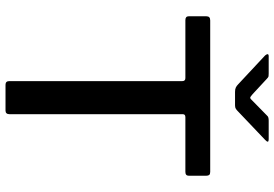

<svg xmlns="http://www.w3.org/2000/svg" viewBox="-169 -825 994 696"><g transform="rotate(90 328.0 -477.0)"><path d="M39 -728Q39 -735 42.5 -738.5Q46 -742 54 -742H603Q611 -742 614 -738.5Q617 -735 617 -728V-664Q617 -652 603 -652H405Q394 -652 394 -643V-15Q394 0 381 0H287Q274 0 274 -14V-641Q274 -652 263 -652H53Q39 -652 39 -664ZM398 -947Q402 -952 407 -953Q412 -954 418 -954H485Q501 -954 487 -941L383 -842Q379 -838 374.5 -835Q370 -832 362 -832H313Q303 -832 297 -835Q291 -838 286 -843L181 -941Q176 -947 176.5 -950.5Q177 -954 184 -954H246Q253 -954 256.5 -953.5Q260 -953 266 -947L321 -896Q331 -887 334.5 -887Q338 -887 346 -896Z"/></g></svg>

Font: Libre Franklin Thin Medium
Style: Regular
Weight: 500
Version: Version 3.000